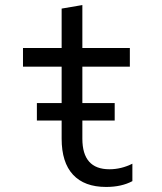

<svg xmlns="http://www.w3.org/2000/svg" viewBox="-20 -730 640 760"><path d="M224 -253H126V-322H224V-466H71V-540H224V-696L306 -710V-540H494V-466H306V-322H434V-253H306V-181Q306 -60 413 -60Q460 -60 504 -82V-13Q461 10 400 10Q314 10 269 -38.5Q224 -87 224 -181Z"/></svg>

Font: CommitMono
Style: 450Regular
Weight: 450
Designer: Eigil Nikolajsen
Foundry: Eigil Nikolajsen
Version: Version 1.002